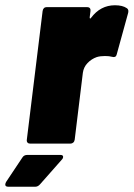

<svg xmlns="http://www.w3.org/2000/svg" viewBox="-92 -547 508 730"><path d="M390 -516Q396 -512 396 -505Q396 -500 395 -497L352 -341Q350 -333 345.5 -331Q341 -329 334 -331Q324 -334 307 -334Q289 -334 276 -330Q256 -323 241 -307.5Q226 -292 223 -270L192 -16Q191 -9 186.5 -5Q182 -1 176 -1H22Q16 -1 12.5 -5Q9 -9 10 -16L70 -505Q71 -512 75 -516Q79 -520 86 -520H239Q246 -520 249.5 -516Q253 -512 252 -505L249 -481Q249 -477 250.5 -476.5Q252 -476 254 -479Q290 -527 345 -527Q374 -527 390 -516ZM-72 155Q-72 151 -69 145L-7 52Q-1 42 12 42H137Q148 42 148 49Q148 55 143 60L60 154Q52 163 42 163H-60Q-72 163 -72 155Z"/></svg>

Font: Barlow Semi Condensed Black
Style: Italic
Weight: 900
Width: 4
Italic angle: -7°
Designer: Jeremy Tribby
Foundry: Tribby Type
Version: Version 1.408